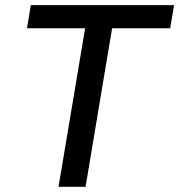

<svg xmlns="http://www.w3.org/2000/svg" viewBox="-20 -718 689 738"><path d="M634.2 -609.4 649.1 -698.2H98.4L83.8 -609.4H307.2L204.9 0H308.9L410.9 -609.4Z"/></svg>

Font: Margiela Mono Italic Medium It
Style: Regular
Weight: 500
Designer: Mike Abbink, Paul van der Laan, Pieter van Rosmalen
Foundry: Bold Monday
Version: Version 2.003 2021